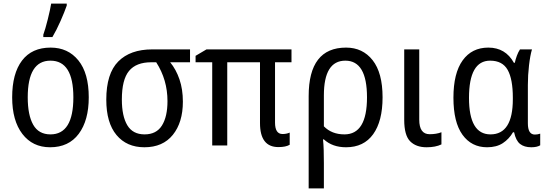

<svg xmlns="http://www.w3.org/2000/svg" viewBox="-20 -813 3051 1073"><path d="M273 -606Q296 -645 318.5 -696Q341 -747 353 -782V-793H266Q261 -761 247 -705Q233 -649 222 -619V-606ZM263 -547Q158 -547 103 -474.5Q48 -402 48 -269Q48 -139 105 -64.5Q162 10 260 10Q364 10 420 -65Q476 -140 476 -269Q476 -404 418 -475.5Q360 -547 263 -547ZM262 -474Q390 -474 390 -269Q390 -62 262 -62Q196 -62 165.5 -116Q135 -170 135 -269Q135 -474 262 -474Z M931 -465H1042V-537H831Q708 -537 641 -469.5Q574 -402 574 -256Q574 -127 631 -58.5Q688 10 787 10Q890 10 946 -59.5Q1002 -129 1002 -245Q1002 -314 983 -369.5Q964 -425 931 -465ZM825 -465H853Q916 -367 916 -248Q916 -161 885 -111.5Q854 -62 788 -62Q722 -62 691.5 -113Q661 -164 661 -257Q661 -368 701 -416.5Q741 -465 825 -465Z M1517 -128V-465H1609V-537H1134L1073 -501V-465H1166V0H1250V-465H1433V-125Q1433 9 1536 9Q1577 9 1599 -4V-72Q1581 -64 1559 -64Q1517 -64 1517 -128Z M2031 -269Q2031 -62 1905 -62Q1834 -62 1790 -107V-280Q1790 -474 1910 -474Q2031 -474 2031 -269ZM1914 -547Q1705 -547 1705 -276V240H1790V98Q1790 61 1789 26Q1788 -9 1785 -34H1790Q1838 10 1914 10Q2013 10 2065.5 -63Q2118 -136 2118 -269Q2118 -406 2062.5 -476.5Q2007 -547 1914 -547Z M2239 -537V-143Q2239 -57 2272 -23.5Q2305 10 2364 10Q2414 10 2447 -6V-74Q2419 -63 2381 -63Q2323 -63 2323 -144V-537Z M2847 -74H2853Q2863 -27 2886.5 -8.5Q2910 10 2949 10Q2981 10 2999 -1V-66Q2984 -61 2969 -61Q2930 -61 2930 -124V-338Q2930 -393 2936.5 -448.5Q2943 -504 2953 -537H2886Q2876 -522 2868.5 -501.5Q2861 -481 2857 -462H2852Q2805 -547 2709 -547Q2617 -547 2565.5 -475.5Q2514 -404 2514 -267Q2514 -130 2564.5 -60Q2615 10 2702 10Q2755 10 2790 -13Q2825 -36 2847 -74ZM2601 -266Q2601 -474 2719 -474Q2788 -474 2817 -422.5Q2846 -371 2846 -267V-259Q2846 -62 2721 -62Q2601 -62 2601 -266Z"/></svg>

Font: Noto Sans UI SemiCondensed
Style: Regular
Weight: 400
Width: 4
Designer: Monotype Design Team
Foundry: Monotype Imaging Inc.
Version: 1.001